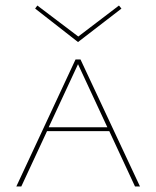

<svg xmlns="http://www.w3.org/2000/svg" viewBox="-20 -674 565 694"><path d="M262 -522 107 -643 115 -654 263 -542 410 -654 419 -643ZM375 -200H150L57 0H39L253 -459H271L486 0H468ZM368 -214 262 -442 156 -214Z"/></svg>

Font: Ysabeau SC Thin
Style: Regular
Weight: 200
Designer: Christian Thalmann (Catharsis Fonts)
Version: Version 0.003